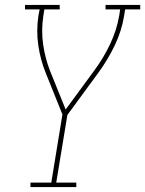

<svg xmlns="http://www.w3.org/2000/svg" viewBox="-20 -755 586 775"><path d="M103 0V-18H187L232 -293L164 -462Q143 -514 134.5 -572.5Q126 -631 135 -691L140 -717H81V-735H221V-717H159L155 -691Q146 -633 154 -576.5Q162 -520 182 -469L245 -313L361 -471Q398 -521 424.5 -577Q451 -633 461 -691L465 -717H406V-735H546V-717H485L481 -691Q471 -630 443 -571.5Q415 -513 376 -460L252 -291L207 -18H288V0Z"/></svg>

Font: Iosevka Curly Slab ThObl
Style: Regular
Weight: 100
Italic angle: -9°
Monospace: yes
Designer: Belleve Invis
Foundry: Belleve Invis
Version: Version 11.0.0; ttfautohint (v1.8.3)